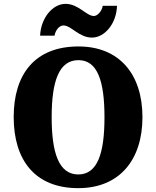

<svg xmlns="http://www.w3.org/2000/svg" viewBox="-20 -966 810 996"><path d="M457 -771C523 -771 584 -843 587 -936H513C509 -909 486 -883 467 -883C428 -883 387 -946 320 -946C253 -946 192 -873 188 -781H263C267 -808 287 -834 309 -834C350 -834 389 -771 457 -771ZM386 10C600 10 719 -137 719 -358C719 -580 600 -725 387 -725C160 -725 51 -580 51 -359C51 -137 160 10 386 10ZM386 -61C286 -61 248 -171 248 -358C248 -545 286 -654 387 -654C486 -654 522 -545 522 -358C522 -171 486 -61 386 -61Z"/></svg>

Font: Noto Serif Ethiopic SemiCondensed Black
Style: Regular
Weight: 900
Width: 4
Designer: Monotype Design Team
Foundry: Monotype Imaging Inc.
Version: Version 2.102